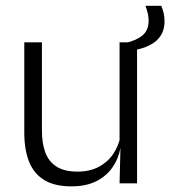

<svg xmlns="http://www.w3.org/2000/svg" viewBox="-20 -634 589 664"><path d="M125 -487.5V-181.5Q125 -138.5 136.8 -106.8Q148.5 -75 175.5 -57.8Q202.5 -40.5 248 -40.5Q290.5 -40.5 321.2 -56.8Q352 -73 371.2 -101.2Q390.5 -129.5 397 -164.5L409.5 -120H396Q389.5 -84.5 368.8 -54.8Q348 -25 312.8 -7.2Q277.5 10.5 227 10.5Q168.5 10.5 132.8 -11.5Q97 -33.5 80.5 -75Q64 -116.5 64 -175.5V-487.5ZM454 -487.5V0H393.5L396.5 -120.5L393.5 -123.5V-487.5ZM432 -458 414.5 -485.5Q453 -494.5 473.5 -512.2Q494 -530 494 -562Q494 -576.5 490.8 -589.2Q487.5 -602 483 -614H537.5Q542.5 -602.5 545.8 -589.5Q549 -576.5 549 -560Q549 -518.5 520.8 -493.2Q492.5 -468 432 -458Z"/></svg>

Font: Anek Latin Light
Style: Regular
Weight: 300
Designer: Yesha Goshar
Foundry: Ek Type
Version: Version 1.003